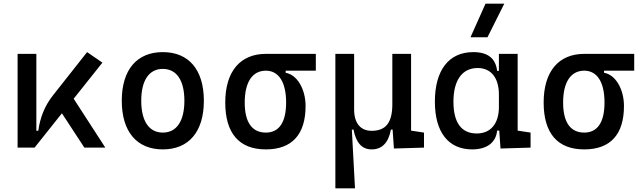

<svg xmlns="http://www.w3.org/2000/svg" viewBox="-20 -815 3556 1060"><path d="M77.1 0H170.9L321.8 -189.5L445.8 0H561.5L386.7 -270L545.4 -469.2L460.9 -527.3L272.5 -288.6C226.1 -230 201.2 -165 191.4 -93.3H180.7V-517.6H77.1Z M878.9 9.8C1022.5 9.8 1105.5 -87.9 1105.5 -258.8C1105.5 -429.7 1022.5 -527.3 878.9 -527.3C735.4 -527.3 652.3 -429.7 652.3 -258.8C652.3 -87.9 735.4 9.8 878.9 9.8ZM878.9 -83C802.7 -83 759.8 -146.5 759.8 -258.8C759.8 -371.1 802.7 -434.6 878.9 -434.6C955.1 -434.6 998 -371.1 998 -258.8C998 -146.5 955.1 -83 878.9 -83Z M1447.8 9.8C1591.8 9.8 1667 -72.3 1667 -229.5C1667 -323.7 1620.1 -402.8 1557.1 -413.1V-424.8H1723.6V-517.6H1447.8C1305.7 -517.6 1223.6 -419.9 1223.6 -249C1223.6 -79.1 1300.3 9.8 1447.8 9.8ZM1447.8 -83C1371.1 -83 1331.1 -140.1 1331.1 -249C1331.1 -361.3 1373 -424.8 1447.8 -424.8C1519 -424.8 1559.6 -361.3 1559.6 -249C1559.6 -140.1 1521 -83 1447.8 -83Z M2031.7 9.8C2088.9 9.8 2124.5 -26.4 2138.2 -99.6H2147.5L2154.8 4.9L2320.8 0V-83L2249.5 -93.8V-517.6H2146V-239.3C2146 -133.8 2106.9 -92.8 2031.7 -92.8C1970.7 -92.8 1935.1 -134.8 1935.1 -210V-517.6H1831.5V224.6H1939.9L1922.4 -99.6H1931.6C1945.8 -26.4 1978.5 9.8 2031.7 9.8Z M2586.9 9.8C2665 9.8 2717.3 -24.9 2724.6 -93.8H2736.3L2743.2 4.9L2909.2 0V-83L2837.9 -93.8V-517.6H2734.4V-423.8H2724.6C2716.3 -493.2 2672.9 -527.3 2592.8 -527.3C2458 -527.3 2380.9 -427.7 2380.9 -253.9C2380.9 -84 2456.1 9.8 2586.9 9.8ZM2734.4 -224.6C2734.4 -132.3 2689 -78.1 2612.3 -78.1C2527.3 -78.1 2483.4 -137.7 2483.4 -253.9C2483.4 -372.1 2531.7 -439.5 2617.2 -439.5C2690.9 -439.5 2734.4 -385.3 2734.4 -293ZM2577.6 -609.4H2671.4L2764.2 -794.9H2660.6Z M3205.6 9.8C3349.6 9.8 3424.8 -72.3 3424.8 -229.5C3424.8 -323.7 3377.9 -402.8 3314.9 -413.1V-424.8H3481.4V-517.6H3205.6C3063.5 -517.6 2981.4 -419.9 2981.4 -249C2981.4 -79.1 3058.1 9.8 3205.6 9.8ZM3205.6 -83C3128.9 -83 3088.9 -140.1 3088.9 -249C3088.9 -361.3 3130.9 -424.8 3205.6 -424.8C3276.9 -424.8 3317.4 -361.3 3317.4 -249C3317.4 -140.1 3278.8 -83 3205.6 -83Z"/></svg>

Font: Cascadia Code PL
Style: Regular
Weight: 400
Monospace: yes
Designer: Aaron Bell
Foundry: Saja Typeworks
Version: Version 2404.023